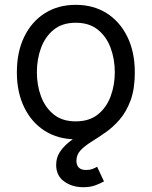

<svg xmlns="http://www.w3.org/2000/svg" viewBox="-20 -573 637 806"><path d="M297.9 11.7Q224.1 11.7 168.5 -23.4Q112.8 -58.6 81.8 -122.1Q50.8 -185.5 50.8 -269.5Q50.8 -355 81.8 -418.7Q112.8 -482.4 168.5 -517.6Q224.1 -552.7 297.9 -552.7Q372.1 -552.7 427.7 -517.6Q483.4 -482.4 514.6 -418.7Q545.9 -355 545.9 -269.5Q545.9 -185.5 514.6 -122.1Q483.4 -58.6 427.7 -23.4Q372.1 11.7 297.9 11.7ZM297.9 -63.5Q354.5 -63.5 390.6 -92.3Q426.8 -121.1 444.3 -168.2Q461.9 -215.3 461.9 -269.5Q461.9 -324.7 444.3 -372.1Q426.8 -419.4 390.6 -448.5Q354.5 -477.5 297.9 -477.5Q241.7 -477.5 205.8 -448.5Q169.9 -419.4 152.3 -372.1Q134.8 -324.7 134.8 -269.5Q134.8 -215.3 152.3 -168.2Q169.9 -121.1 205.8 -92.3Q241.7 -63.5 297.9 -63.5ZM329.6 212.9Q282.7 212.9 249.3 188.7Q215.8 164.6 215.8 119.1Q215.8 89.4 230.5 66.4Q245.1 43.5 269.3 23.9Q293.5 4.4 322.3 -14.9Q351.1 -34.2 379.6 -56.9Q408.2 -79.6 432.4 -108.9Q456.5 -138.2 471.2 -177.5Q485.8 -216.8 485.8 -269.5H545.9Q545.9 -199.2 528.1 -151.4Q510.3 -103.5 482.4 -71.3Q454.6 -39.1 423.3 -17.3Q392.1 4.4 364.3 21.7Q336.4 39.1 318.6 57.6Q300.8 76.2 300.8 102.1Q300.8 120.1 310.8 130.4Q320.8 140.6 341.8 140.6Q356.4 140.6 368.2 136.2Q379.9 131.8 387.7 127L416.5 188.5Q401.9 196.8 380.6 204.8Q359.4 212.9 329.6 212.9Z"/></svg>

Font: Inter
Style: Regular
Weight: 400
Designer: Rasmus Andersson
Foundry: rsms
Version: Version 4.000;git-8c9346024